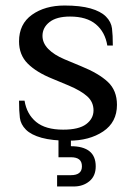

<svg xmlns="http://www.w3.org/2000/svg" viewBox="-20 -500 486 696"><path d="M229 10Q169 10 131 -0.5Q93 -11 74 -30Q55 -49 52 -73Q49 -97 49 -135H69Q77 -86 111 -58Q145 -30 209 -30Q266 -30 292.5 -50Q319 -70 319 -100Q319 -130 296.5 -150.5Q274 -171 229 -190L169 -215Q112 -238 80.5 -269.5Q49 -301 49 -350Q49 -413 96 -446.5Q143 -480 214 -480Q271 -480 308 -469.5Q345 -459 364 -440Q383 -421 386 -397Q389 -373 389 -335H369Q361 -384 327.5 -412Q294 -440 234 -440Q185 -440 159.5 -420Q134 -400 134 -370Q134 -344 155 -322.5Q176 -301 214 -285L274 -260Q338 -234 371 -203Q404 -172 404 -120Q404 -57 354 -23.5Q304 10 229 10ZM187 176V135H237Q257 135 267 127Q277 119 277 103Q277 86 267 78Q257 70 237 70H192V-20H237V30Q281 30 304 48Q327 66 327 103Q327 138 304 157Q281 176 247 176Z"/></svg>

Font: El Messiri
Style: Regular
Weight: 400
Designer: Mohamed Gaber
Foundry: Kief Type Foundry
Version: Version 2.020